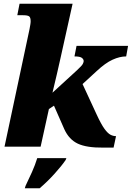

<svg xmlns="http://www.w3.org/2000/svg" viewBox="-20 -780 701 1021"><path d="M530 5Q441 6 394 -16Q347 -38 322 -93L267 -218L240 -200L196 0H4L137 -625Q139 -636 141 -647.5Q143 -659 143 -667Q143 -687 135 -693Q127 -699 103 -699H72L84 -760H366L302 -472Q292 -428 282.5 -386Q273 -344 259 -287L390 -407Q416 -431 420.5 -440.5Q425 -450 425 -455Q425 -465 415 -472.5Q405 -480 376 -480L387 -536H661L651 -480Q617 -480 578.5 -462.5Q540 -445 493 -401L419 -333L494 -171Q518 -119 535.5 -95Q553 -71 567.5 -63.5Q582 -56 597 -56L584 5ZM116 208Q133 173 150 135Q167 97 178 61H333L329 71Q308 102 270 144Q232 186 191 221H112Z"/></svg>

Font: Noto Serif Black
Style: Italic
Weight: 900
Italic angle: -12°
Designer: Monotype Design Team
Foundry: Monotype Imaging Inc.
Version: Version 2.013